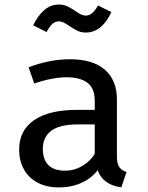

<svg xmlns="http://www.w3.org/2000/svg" viewBox="-20 -815 655 848"><path d="M496.4 -124.1Q496.4 -92.8 506.4 -77.7Q516.4 -62.6 539 -55.4L515.9 12.3Q435.4 2.1 411.3 -63.1Q382.6 -26.2 338.2 -6.7Q293.8 12.8 240.5 12.8Q186.7 12.8 146.9 -7.9Q107.2 -28.7 85.9 -66.7Q64.6 -104.6 64.6 -154.9Q64.6 -239 130.5 -284.4Q196.4 -329.7 320 -329.7H398.5V-370.8Q398.5 -424.6 366.4 -449.2Q334.4 -473.8 273.3 -473.8Q244.6 -473.8 207.7 -466.9Q170.8 -460 131.3 -446.2L106.2 -517.9Q200 -553.3 288.2 -553.3Q390.8 -553.3 443.6 -506.7Q496.4 -460 496.4 -375.9ZM398.5 -134.9V-265.6H326.7Q244.1 -265.6 206.7 -237.7Q169.2 -209.7 169.2 -157.4Q169.2 -109.7 194.1 -85.4Q219 -61 268.2 -61Q306.2 -61 341 -80.5Q375.9 -100 398.5 -134.9ZM287.2 -699.5Q272.3 -709.7 261.8 -715.1Q251.3 -720.5 240 -720.5Q223.1 -720.5 211 -709.2Q199 -697.9 185.6 -673.3L126.7 -703.1Q146.2 -744.6 174.6 -769.7Q203.1 -794.9 240 -794.9Q261 -794.9 276.4 -787.7Q291.8 -780.5 312.3 -766.7Q327.2 -756.4 337.4 -751.3Q347.7 -746.2 359 -746.2Q373.8 -746.2 386.4 -756.7Q399 -767.2 413.3 -790.8L471.8 -761.5Q451.8 -717.4 423.1 -694.4Q394.4 -671.3 359 -671.3Q339 -671.3 323.6 -678.5Q308.2 -685.6 287.2 -699.5Z"/></svg>

Font: Fira Code Fixed Retina
Style: Regular
Weight: 450
Monospace: yes
Designer: Carrois Corporate, Edenspiekermann AG, Nikita Prokopov
Foundry: Carrois Corporate, Edenspiekermann AG, Nikita Prokopov
Version: Version 5.002